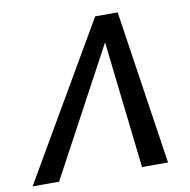

<svg xmlns="http://www.w3.org/2000/svg" viewBox="-87 -732 799 807"><g transform="rotate(-10 312.0 -329.0)"><path d="M455 0 393 -543 101 0H-12L371 -658H467L566 0Z"/></g></svg>

Font: Ysabeau Infant Semibold
Style: Italic
Weight: 600
Italic angle: -12°
Designer: Christian Thalmann (Catharsis Fonts)
Version: Version 0.003